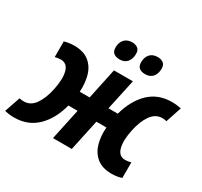

<svg xmlns="http://www.w3.org/2000/svg" viewBox="-179 -958 1235 1176"><g transform="rotate(30 439.0 -370.5)"><path d="M44 10Q20 10 4.5 7.5Q-11 5 -23 2L15 -109Q28 -105 46 -105Q94 -105 124.5 -148.5Q155 -192 170 -263Q187 -343 174 -392Q161 -441 115 -441Q98 -441 75 -435V-546Q89 -550 107 -553Q125 -556 147 -556Q214 -555 252 -523Q290 -491 304 -439.5Q318 -388 314 -328H384L430 -546H564L517 -328H583Q612 -434 675.5 -495Q739 -556 835 -556Q859 -556 874 -553.5Q889 -551 901 -549L864 -437Q851 -441 833 -441Q786 -441 755 -397.5Q724 -354 709 -283Q692 -203 705 -154Q718 -105 763 -105Q781 -105 804 -111V-1Q790 4 772 7Q754 10 731 10Q664 9 626 -23.5Q588 -56 574 -107.5Q560 -159 565 -220H494L447 0H314L361 -220H296Q268 -113 204 -51.5Q140 10 44 10ZM606 -621Q580 -621 564.5 -633Q549 -645 549 -673Q549 -708 568 -729.5Q587 -751 623 -751Q646 -751 662 -739.5Q678 -728 678 -701Q678 -665 659.5 -643Q641 -621 606 -621ZM426 -621Q400 -621 384 -633Q368 -645 368 -673Q368 -708 387.5 -729.5Q407 -751 442 -751Q465 -751 481 -739.5Q497 -728 497 -701Q497 -665 478.5 -643Q460 -621 426 -621Z"/></g></svg>

Font: Noto Sans SemiCondensed
Style: Bold Italic
Weight: 700
Width: 4
Italic angle: -12°
Designer: Monotype Design Team
Foundry: Monotype Imaging Inc.
Version: Version 2.013; ttfautohint (v1.8.4.7-5d5b)